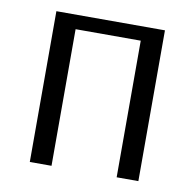

<svg xmlns="http://www.w3.org/2000/svg" viewBox="-63 -564 635 627"><g transform="rotate(10 255.0 -250.0)"><path d="M435 -500V0H363V-453H147V0H75V-500Z"/></g></svg>

Font: Arsenal
Style: Regular
Weight: 400
Designer: Andrij Shevchenko
Foundry: Stairsfor.com
Version: Version 1.000